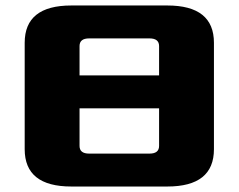

<svg xmlns="http://www.w3.org/2000/svg" viewBox="-20 -680 870 700"><path d="M70 -136V-524Q70 -660 240 -660H590Q760 -660 760 -524V-136Q760 0 590 0H240Q70 0 70 -136ZM270 -148Q270 -120 305 -120H525Q560 -120 560 -148V-285H270ZM270 -405H560V-512Q560 -540 525 -540H305Q270 -540 270 -512Z"/></svg>

Font: Xolonium
Style: Bold
Weight: 700
Designer: Severin Meyer
Version: Version 4.2